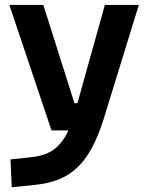

<svg xmlns="http://www.w3.org/2000/svg" viewBox="-20 -538 626 792"><path d="M28.3 234.4 124.5 224.6C269.5 210 348.1 140.6 407.2 -45.9L552.7 -517.6H412.6L299.3 -112.3H287.1L158.7 -517.6H18.6L192.4 0H262.2C229.5 70.8 184.6 102.1 112.8 109.9L23.4 119.6Z"/></svg>

Font: CaskaydiaCove Nerd Font
Style: Bold
Weight: 700
Designer: Aaron Bell
Foundry: Saja Typeworks
Version: Version 2111.1;Nerd Fonts 2.3.0